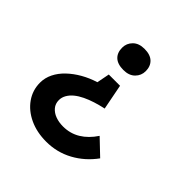

<svg xmlns="http://www.w3.org/2000/svg" viewBox="-189 -696 1025 1025"><g transform="rotate(45 323.5 -184.0)"><path d="M376 -313 404 -169Q371 -162 341 -152.5Q311 -143 285 -130.5Q259 -118 240 -102.5Q221 -87 210 -68Q199 -49 199 -28Q199 -1 215 18Q231 37 257 46.5Q283 56 314 56Q368 56 411.5 29.5Q455 3 488 -47L575 36Q527 102 458 139.5Q389 177 308 177Q237 177 181.5 151Q126 125 94 79.5Q62 34 62 -23Q62 -59 78.5 -92.5Q95 -126 125 -154.5Q155 -183 193.5 -205Q232 -227 277 -241L291 -313ZM418 -465Q418 -432 394.5 -408.5Q371 -385 329 -385Q285 -385 262.5 -406Q240 -427 240 -465Q240 -498 263.5 -521.5Q287 -545 329 -545Q373 -545 395.5 -523.5Q418 -502 418 -465Z"/></g></svg>

Font: Lexend Exa Medium
Style: Regular
Weight: 500
Designer: Bonnie Shaver-Troup, Thomas Jockin
Foundry: Lexend
Version: Version 1.007